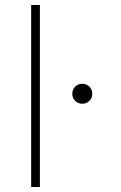

<svg xmlns="http://www.w3.org/2000/svg" viewBox="-20 -750 485 770"><path d="M105 0V-730H140V0ZM310 -334Q293 -334 281.5 -345.5Q270 -357 270 -374Q270 -391 281.5 -402.5Q293 -414 310 -414Q327 -414 338.5 -402.5Q350 -391 350 -374Q350 -357 338.5 -345.5Q327 -334 310 -334Z"/></svg>

Font: M PLUS 2 ExtraLight
Style: Regular
Weight: 250
Designer: Coji Morishita
Foundry: UNDERFOREST DESIGN
Version: Version 1.001